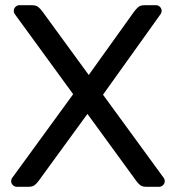

<svg xmlns="http://www.w3.org/2000/svg" viewBox="-20 -720 678 740"><path d="M23 0ZM129 -23Q121 -12 113 -6Q105 0 88 0H45Q36 0 29.5 -6.5Q23 -13 23 -22Q23 -28 26 -33L262 -357L36 -667Q33 -673 33 -678Q33 -687 39.5 -693.5Q46 -700 55 -700H102Q119 -700 127.5 -693Q136 -686 144 -675L322 -431L496 -674Q504 -685 512.5 -692.5Q521 -700 538 -700H581Q590 -700 596.5 -693.5Q603 -687 603 -678Q603 -673 600 -667L377 -355L612 -33Q615 -28 615 -22Q615 -13 608.5 -6.5Q602 0 593 0H546Q529 0 521 -6Q513 -12 505 -23L317 -281Z"/></svg>

Font: Hezaedrus
Style: Regular
Weight: 400
Designer: Hubert & Fischer
Foundry: Hubert & Fischer
Version: Version 1.10;September 3, 2019;FontCreator 11.5.0.2425 64-bi